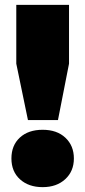

<svg xmlns="http://www.w3.org/2000/svg" viewBox="-20 -760 351 790"><path d="M95 -266 47 -498V-740H264V-498L218.5 -266ZM155.5 10Q98 10 62.5 -22Q27 -54 27 -108Q27 -162 61.8 -194Q96.5 -226 155.5 -226Q214.5 -226 249.2 -193.2Q284 -160.5 284 -108Q284 -55.5 248.5 -22.8Q213 10 155.5 10Z"/></svg>

Font: Encode Sans SemiCondensed SemiCondensed Black
Style: Regular
Weight: 900
Width: 4
Designer: Multiple Designers
Foundry: Impallari Type
Version: Version 3.000; ttfautohint (v1.8.3) -l 8 -r 50 -G 200 -x 14 